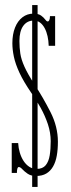

<svg xmlns="http://www.w3.org/2000/svg" viewBox="-20 -729 280 761"><path d="M107.5 12V-709H129V12ZM123 -31.5Q102.5 -31.5 89.5 -40.5Q76.5 -49.5 68.5 -58.2Q60.5 -67 54.5 -67Q47 -67 47 -43.5H26.5V-162H52Q53 -142.5 58.5 -124Q64 -105.5 73.5 -91Q83 -76.5 96 -68Q109 -59.5 125 -59.5Q149 -59.5 161 -74Q173 -88.5 177 -113.2Q181 -138 181 -169.5Q181 -203 169.8 -236.8Q158.5 -270.5 141 -302Q123.5 -333.5 104 -361Q73.5 -405.5 57.2 -440.5Q41 -475.5 35 -504.2Q29 -533 29 -557.5Q29 -593 39.5 -619.5Q50 -646 69 -660.5Q88 -675 112.5 -675Q132.5 -675 143 -667.2Q153.5 -659.5 159 -651.8Q164.5 -644 169 -644Q173 -644 175.5 -649.2Q178 -654.5 178 -665H198.5V-547.5H173Q172.5 -567.5 168.5 -585.5Q164.5 -603.5 157 -617.5Q149.5 -631.5 138.8 -639.5Q128 -647.5 113.5 -647.5Q87.5 -647.5 72.2 -626.5Q57 -605.5 57 -566.5Q57 -540.5 60.5 -517Q64 -493.5 76.8 -465Q89.5 -436.5 117 -394Q150.5 -343 180 -285Q209.5 -227 209.5 -167Q209.5 -136.5 205 -111.5Q200.5 -86.5 190.2 -68.8Q180 -51 163.5 -41.2Q147 -31.5 123 -31.5Z"/></svg>

Font: Imbue Thin
Style: Regular
Weight: 100
Designer: Tyler Finck
Foundry: Etcetera Type Company
Version: Version 1.102